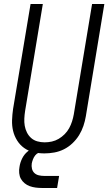

<svg xmlns="http://www.w3.org/2000/svg" viewBox="-20 -755 540 955"><path d="M201 8Q173 8 147 2Q121 -4 100 -19Q79 -34 65 -56.5Q51 -79 45 -104.5Q39 -130 40 -157.5Q41 -185 45 -213L132 -735H193L105 -204Q102 -185 101 -166Q100 -147 103 -129.5Q106 -112 114 -96Q122 -80 135 -68.5Q148 -57 165.5 -52Q183 -47 202 -47Q220 -47 238 -51Q256 -55 272 -64.5Q288 -74 301.5 -87.5Q315 -101 324 -117.5Q333 -134 338.5 -151.5Q344 -169 347 -186L438 -735H499L407 -177Q403 -153 395 -129Q387 -105 373.5 -83Q360 -61 340.5 -42.5Q321 -24 298 -12.5Q275 -1 250 3.5Q225 8 201 8ZM189 180Q173 180 157.5 178Q142 176 128 171Q114 166 102.5 156.5Q91 147 84 134.5Q77 122 75.5 106Q74 90 77 75Q80 54 90 33.5Q100 13 117.5 -1.5Q135 -16 156.5 -22Q178 -28 199 -28L194 0Q183 0 172.5 4.5Q162 9 155 18Q148 27 144 37.5Q140 48 138 58Q136 71 139 84Q142 97 151 105.5Q160 114 173 117Q186 120 199 120H274L264 180Z"/></svg>

Font: Iosevka Curly Light Oblique
Style: Regular
Weight: 300
Italic angle: -9°
Monospace: yes
Designer: Belleve Invis
Foundry: Belleve Invis
Version: Version 11.1.0; ttfautohint (v1.8.3)